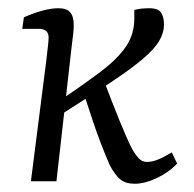

<svg xmlns="http://www.w3.org/2000/svg" viewBox="-20 -440 470 466"><path d="M55 0 92 -290Q94 -308 96 -325Q98 -342 98 -349Q98 -360 91.5 -365Q85 -370 76 -370H34L38 -398Q88 -420 122 -420Q142 -420 150.5 -410Q159 -400 159 -379Q159 -370 157.5 -356Q156 -342 154 -328L117 0ZM307 6Q285 6 272 -4.5Q259 -15 246 -40Q236 -63 225 -91.5Q214 -120 203.5 -152Q193 -184 182 -217L232 -245Q241 -221 250.5 -196.5Q260 -172 269 -150Q278 -128 286 -109.5Q294 -91 301 -78Q309 -64 317 -55.5Q325 -47 337 -47Q348 -47 361.5 -52Q375 -57 397 -70L410 -43Q389 -21 360 -7.5Q331 6 307 6ZM125 -160 131 -200Q189 -239 227.5 -268.5Q266 -298 286 -327.5Q306 -357 306 -395V-416Q314 -418 323 -419Q332 -420 342 -420Q365 -420 371.5 -408.5Q378 -397 378 -381Q378 -360 366 -340Q354 -320 325.5 -296Q297 -272 248 -239.5Q199 -207 125 -160Z"/></svg>

Font: Rasa Light
Style: Italic
Weight: 300
Italic angle: -7.10001°
Designer: Anna Giedrys (Yrsa+Rasa design), David Brezina (Yrsa art-direction, Rasa art-direction, design)
Foundry: Rosetta Type Foundry
Version: Version 2.004